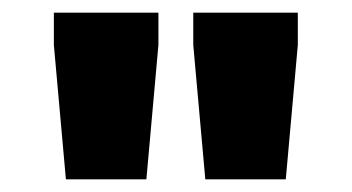

<svg xmlns="http://www.w3.org/2000/svg" viewBox="-20 -708 556 303"><path d="M304 -425 285 -637V-688H450V-637L431 -425ZM84 -425 65 -637V-688H230V-637L211 -425Z"/></svg>

Font: Saira ExtraBold
Style: Regular
Weight: 800
Designer: Hector Gatti with collaboration of the Omnibus-Type team
Foundry: Omnibus-Type
Version: Version 1.100; ttfautohint (v1.8.3)